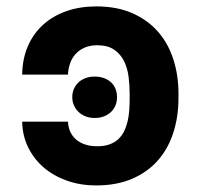

<svg xmlns="http://www.w3.org/2000/svg" viewBox="-20 -558 615 588"><path d="M274.9 -538.4Q338.1 -538.4 385.3 -517.6Q432.5 -496.8 464 -460.8Q495.4 -424.7 511 -375.9Q526.6 -327.1 526.6 -270.6V-257.8Q526.6 -201.3 511 -152.3Q495.4 -103.3 464 -67.3Q432.5 -31.2 385.1 -10.7Q337.7 9.9 274.1 9.9Q226.9 9.9 185.9 -4.4Q144.9 -18.8 114.5 -44.6Q84.2 -70.3 66.4 -106.4Q48.7 -142.4 47.9 -185.4H188.2Q188.9 -168 195.5 -153.9Q202.1 -139.9 213.8 -130.1Q225.5 -120.4 241.8 -115.2Q258.2 -110.1 277.7 -110.1Q299.4 -110.1 315.2 -115.8Q331 -121.4 342 -131.6Q353 -141.7 359.9 -155.7Q366.8 -169.7 370.7 -186.1Q374.6 -202.4 375.9 -220.7Q377.1 -239 377.1 -257.8V-270.6Q377.1 -295.8 373.9 -322.1Q370.7 -348.4 360.3 -370Q349.8 -391.7 330.1 -405.5Q310.4 -419.4 277.7 -419.4Q256 -419.4 239.5 -412.3Q223 -405.2 211.8 -392.9Q200.6 -380.7 194.8 -364.3Q188.9 -348 188.2 -329.5H47.9Q48.7 -378.2 65.5 -416.9Q82.4 -455.6 112.4 -482.6Q142.4 -509.6 183.8 -524Q225.1 -538.4 274.9 -538.4ZM201.3 -260.3Q201.3 -274.1 206.3 -285.7Q211.3 -297.2 220.2 -305.6Q229 -313.9 241.7 -318.7Q254.3 -323.5 269.5 -323.5Q285.9 -323.5 298.7 -318.7Q311.4 -313.9 320.3 -305.6Q329.2 -297.2 333.8 -285.7Q338.4 -274.1 338.4 -260.3Q338.4 -247.2 333.8 -235.6Q329.2 -224.1 320.3 -215.4Q311.4 -206.7 298.7 -201.7Q285.9 -196.7 269.5 -196.7Q254.6 -196.7 242 -201.7Q229.4 -206.7 220.5 -215.2Q211.6 -223.7 206.5 -235.3Q201.3 -246.8 201.3 -260.3Z"/></svg>

Font: Cannonade
Style: Bold
Weight: 700
Designer: Rasmus Andersson
Foundry: rsms
Version: Version 3.012;git-f93a4a705